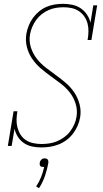

<svg xmlns="http://www.w3.org/2000/svg" viewBox="-20 -763 540 1004"><path d="M196 8Q171 8 147.5 3Q124 -2 105 -15Q86 -28 73.5 -47.5Q61 -67 56 -90L41 0H21L51 -181H71Q67 -159 66.5 -137.5Q66 -116 71.5 -95.5Q77 -75 88 -58Q99 -41 116 -30Q133 -19 154 -14.5Q175 -10 197 -10Q217 -10 237.5 -13Q258 -16 277.5 -24Q297 -32 315 -45Q333 -58 346 -75Q359 -92 368 -111.5Q377 -131 380 -152Q386 -187 375.5 -220.5Q365 -254 344.5 -280Q324 -306 297.5 -326Q271 -346 244 -365.5Q217 -385 192 -406.5Q167 -428 148 -456Q129 -484 120.5 -517.5Q112 -551 118 -587Q122 -609 130.5 -630Q139 -651 152.5 -669.5Q166 -688 184 -703Q202 -718 223 -727Q244 -736 266 -739.5Q288 -743 309 -743Q334 -743 358 -738Q382 -733 401.5 -720Q421 -707 434.5 -687Q448 -667 453 -644L468 -735H488L458 -554H438Q442 -576 442.5 -597.5Q443 -619 438 -639Q433 -659 421.5 -676Q410 -693 393 -704.5Q376 -716 355.5 -720.5Q335 -725 313 -725Q313 -725 313 -725Q313 -725 313 -725Q293 -725 273.5 -722Q254 -719 234.5 -710.5Q215 -702 198.5 -689Q182 -676 169.5 -659Q157 -642 149 -623Q141 -604 137 -584Q131 -548 141.5 -515Q152 -482 172.5 -456Q193 -430 219.5 -409.5Q246 -389 273 -369.5Q300 -350 325 -328.5Q350 -307 368.5 -279.5Q387 -252 396 -218Q405 -184 399 -149Q395 -126 385.5 -104.5Q376 -83 361.5 -64Q347 -45 327.5 -30.5Q308 -16 286 -7.5Q264 1 241.5 4.5Q219 8 196 8ZM184 221 169 212Q185 188 195 162.5Q205 137 211 110Q210 110 208.5 110Q207 110 206 110Q202 110 197.5 109Q193 108 190.5 104.5Q188 101 187.5 96.5Q187 92 188 88Q188 83 190.5 79Q193 75 196.5 71.5Q200 68 204.5 66.5Q209 65 214 65Q218 65 222.5 66.5Q227 68 229.5 71.5Q232 75 232.5 79Q233 83 233 88Q227 122 215.5 156Q204 190 184 221Z"/></svg>

Font: Iosevka Curly Slab ThObl
Style: Regular
Weight: 100
Italic angle: -9°
Monospace: yes
Designer: Belleve Invis
Foundry: Belleve Invis
Version: Version 11.0.0; ttfautohint (v1.8.3)